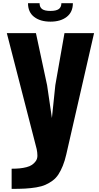

<svg xmlns="http://www.w3.org/2000/svg" viewBox="-20 -1018 623 1208"><path d="M156.2 -998H229Q229 -972.7 245.1 -960.9Q261.2 -949.2 297.4 -949.2Q333.5 -949.2 349.9 -961.2Q366.2 -973.1 366.2 -998H438.5Q438.5 -941.9 399.9 -911.9Q361.3 -881.8 297.4 -881.8Q233.4 -881.8 194.8 -911.6Q156.2 -941.4 156.2 -998ZM53.2 170.4V43.5Q81.1 43.5 103.5 41.3Q126 39.1 147 33.7Q168 28.3 181.4 19Q194.8 9.8 204.8 -3.9Q214.8 -17.6 215.3 -36.1Q215.3 -38.1 215.3 -40Q215.3 -57.6 210.9 -79.6L22.9 -809.6H206.1L276.4 -481.4L306.6 -275.4L328.1 -482.4L385.7 -809.6H571.8L397 -46.4Q387.7 -5.9 375.2 24.9Q362.8 55.7 347.7 79.1Q332.5 102.5 311 118.4Q289.6 134.3 265.6 144.8Q241.7 155.3 207.8 160.9Q173.8 166.5 137.9 168.5Q102.1 170.4 53.2 170.4Z"/></svg>

Font: Oswald
Style: Heavy
Weight: 800
Designer: Vernon Adams
Foundry: Vernon Adams
Version: 3.0; ttfautohint (v0.95) -l 8 -r 50 -G 200 -x 0 -w "G" -W -c